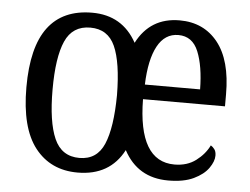

<svg xmlns="http://www.w3.org/2000/svg" viewBox="-44 -601 867 665"><g transform="rotate(5 389.0 -268.0)"><path d="M248 10Q154 10 100 -59Q46 -128 46 -269Q46 -409 97.5 -477.5Q149 -546 251 -546Q356 -546 406 -455Q453 -546 555 -546Q639 -546 688 -484.5Q737 -423 737 -305V-263H452Q454 -47 580 -47Q624 -47 654.5 -70Q685 -93 700 -124Q707 -120 713 -112Q719 -104 719 -90Q719 -70 702.5 -46.5Q686 -23 651.5 -6.5Q617 10 563 10Q457 10 408 -82Q360 10 248 10ZM646 -314Q645 -395 624.5 -445Q604 -495 555 -495Q508 -495 482.5 -448Q457 -401 454 -314ZM250 -41Q311 -41 335.5 -98.5Q360 -156 361 -269Q360 -383 335 -438.5Q310 -494 249 -494Q187 -494 162 -437.5Q137 -381 137 -269Q137 -157 162.5 -99Q188 -41 250 -41Z"/></g></svg>

Font: Noto Serif Hebrew Condensed
Style: Regular
Weight: 400
Width: 3
Designer: Monotype Design Team
Foundry: Monotype Imaging Inc.
Version: Version 2.004; ttfautohint (v1.8.4.7-5d5b)